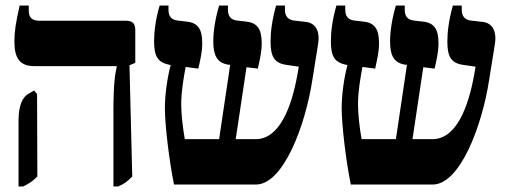

<svg xmlns="http://www.w3.org/2000/svg" viewBox="-20 -667 1831 694"><path d="M390 7H407C429 -2 440 -11 458 -29L448 -431L469 -440V-558C469 -582 459 -592 436 -592H123C97 -592 84 -603 84 -628V-647H51C37 -585 32 -552 32 -517C32 -455 53 -428 104 -428H402V-426C396 -400 390 -363 390 -266ZM47 7H64C86 -4 98 -12 115 -29L114 -327L103 -340L83 -328C62 -317 47 -286 47 -232Z M609 0H905C1003 0 1083 -209 1109 -378L1130 -509C1136 -545 1127 -584 1084 -588L1041 -593C1021 -596 1010 -609 1010 -631V-647H978C963 -594 958 -551 958 -517C958 -465 970 -440 1012 -433L1060 -426L1055 -397C1034 -281 991 -164 904 -164H832L871 -424L912 -419C919 -452 926 -478 926 -511C926 -562 910 -585 869 -589L835 -593C815 -596 804 -608 804 -631V-647H772C757 -596 751 -552 751 -517C751 -471 762 -439 807 -433H812L772 -164H648C641 -204 635 -253 635 -290C635 -337 644 -386 651 -425L697 -419C704 -452 711 -478 711 -511C711 -561 696 -585 654 -589L620 -593C600 -596 589 -608 589 -631V-647H557C542 -596 537 -551 537 -518C537 -465 549 -442 591 -433L597 -432C584 -384 576 -322 576 -277C576 -217 591 -88 609 0Z M1248 0H1544C1642 0 1722 -209 1748 -378L1769 -509C1775 -545 1766 -584 1723 -588L1680 -593C1660 -596 1649 -609 1649 -631V-647H1617C1602 -594 1597 -551 1597 -517C1597 -465 1609 -440 1651 -433L1699 -426L1694 -397C1673 -281 1630 -164 1543 -164H1471L1510 -424L1551 -419C1558 -452 1565 -478 1565 -511C1565 -562 1549 -585 1508 -589L1474 -593C1454 -596 1443 -608 1443 -631V-647H1411C1396 -596 1390 -552 1390 -517C1390 -471 1401 -439 1446 -433H1451L1411 -164H1287C1280 -204 1274 -253 1274 -290C1274 -337 1283 -386 1290 -425L1336 -419C1343 -452 1350 -478 1350 -511C1350 -561 1335 -585 1293 -589L1259 -593C1239 -596 1228 -608 1228 -631V-647H1196C1181 -596 1176 -551 1176 -518C1176 -465 1188 -442 1230 -433L1236 -432C1223 -384 1215 -322 1215 -277C1215 -217 1230 -88 1248 0Z"/></svg>

Font: Noto Serif Hebrew Condensed Extra
Style: Regular
Weight: 800
Width: 3
Designer: Monotype Design Team
Foundry: Monotype Imaging Inc.
Version: Version 1.901